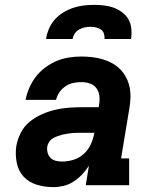

<svg xmlns="http://www.w3.org/2000/svg" viewBox="-20 -760 640 788"><path d="M198 8Q163 8 130.5 -2Q98 -12 76.5 -35.5Q55 -59 48.5 -93Q42 -127 47 -161Q52 -189 65.5 -215.5Q79 -242 102 -260.5Q125 -279 152 -291Q179 -303 207 -309.5Q235 -316 263 -318Q291 -320 318 -320H385L387 -333Q390 -351 387.5 -368.5Q385 -386 375 -399Q365 -412 348.5 -417.5Q332 -423 314 -423Q297 -423 280.5 -419.5Q264 -416 249 -406Q234 -396 224 -381.5Q214 -367 210 -350H85Q90 -376 100.5 -400Q111 -424 127.5 -445.5Q144 -467 166.5 -483.5Q189 -500 213 -510Q237 -520 263 -524Q289 -528 314 -528Q336 -528 358 -525.5Q380 -523 400.5 -517Q421 -511 439.5 -501Q458 -491 472.5 -476.5Q487 -462 497 -443.5Q507 -425 511.5 -404Q516 -383 515.5 -360.5Q515 -338 511 -316L477 -110H510V0H332L345 -80Q333 -61 317 -44Q301 -27 281.5 -14.5Q262 -2 240.5 3Q219 8 198 8ZM235 -97Q259 -97 282.5 -104.5Q306 -112 324.5 -129Q343 -146 353 -168.5Q363 -191 367 -214L368 -215H318Q308 -215 298 -215Q288 -215 278 -214Q268 -213 257.5 -211.5Q247 -210 237 -207.5Q227 -205 217 -201.5Q207 -198 197.5 -192.5Q188 -187 182 -178Q176 -169 174 -159Q172 -146 175.5 -133Q179 -120 188 -111.5Q197 -103 209.5 -100Q222 -97 235 -97ZM169 -600Q172 -621 181 -642Q190 -663 205 -680Q220 -697 240 -709Q260 -721 281 -728Q302 -735 323.5 -737.5Q345 -740 366 -740Q387 -740 408 -737.5Q429 -735 447.5 -728Q466 -721 482 -709Q498 -697 507.5 -680Q517 -663 519 -642Q521 -621 518 -600H409Q410 -611 406.5 -622Q403 -633 394 -639Q385 -645 374 -647.5Q363 -650 351 -650Q339 -650 327.5 -647.5Q316 -645 305 -639Q294 -633 287 -622.5Q280 -612 278 -600Z"/></svg>

Font: Iosevka Etoile XBdObl
Style: Regular
Weight: 800
Italic angle: -9°
Designer: Belleve Invis
Foundry: Belleve Invis
Version: Version 15.5.2; ttfautohint (v1.8.4)